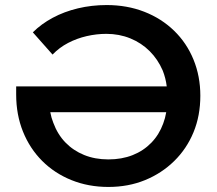

<svg xmlns="http://www.w3.org/2000/svg" viewBox="-20 -730 857 760"><path d="M409 10Q330 10 263 -17Q196 -44 147 -93Q98 -142 71 -209Q44 -276 44 -356V-388H640Q636 -421 624 -451Q605 -495 572.5 -527.5Q540 -560 496 -578Q452 -596 401 -596Q362 -596 323 -587Q284 -578 249.5 -560Q215 -542 188 -514L110 -602Q143 -635 188.5 -659.5Q234 -684 288.5 -697Q343 -710 402 -710Q483 -710 551 -683.5Q619 -657 669 -608.5Q719 -560 746 -494Q773 -428 773 -351Q773 -272 746 -206.5Q719 -141 669.5 -92.5Q620 -44 554 -17Q488 10 409 10ZM638 -286H179Q183 -264 191 -244Q208 -198 239 -166Q270 -134 313 -116.5Q356 -99 409 -99Q462 -99 505 -116Q548 -133 579 -165Q610 -197 626 -241Q634 -262 638 -286Z"/></svg>

Font: Montserrat Thin SemiBold
Style: Regular
Weight: 600
Version: Version 9.000